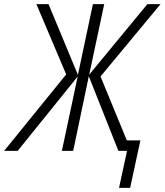

<svg xmlns="http://www.w3.org/2000/svg" viewBox="-75 -734 801 934"><path d="M558 180 608 -51H542L414 -362L706 -714H642L359 -371L432 -714H377L304 -370L161 -714H102L247 -372L-55 0H11L303 -362L226 0H281L357 -363L501 0H543L504 180Z"/></svg>

Font: Noto Sans UI SemiCondensed Light
Style: Italic
Weight: 300
Width: 4
Designer: Monotype Design Team
Foundry: Monotype Imaging Inc.
Version: 1.001